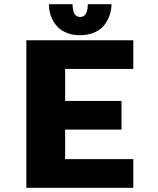

<svg xmlns="http://www.w3.org/2000/svg" viewBox="-20 -891 750 911"><path d="M509 -871Q509 -846 501 -821.5Q493 -797 476.8 -774.5Q460.5 -752 430 -738Q399.5 -724 359.5 -724Q327 -724 301 -733.5Q275 -743 258.8 -758Q242.5 -773 231.8 -792.8Q221 -812.5 216.5 -832Q212 -851.5 212 -871H324Q324 -864 324.8 -857.8Q325.5 -851.5 328.2 -838.8Q331 -826 339.2 -818.2Q347.5 -810.5 360.5 -810.5Q396.5 -810.5 396.5 -871ZM612.5 -564H289V-412H556.5V-276H289V-136H612.5V0H105V-700H612.5Z"/></svg>

Font: League Mono ExtraBold
Style: Regular
Weight: 800
Width: 6
Designer: Tyler Finck
Foundry: The League of Moveable Type / Tyler Finck
Version: Version 2.210